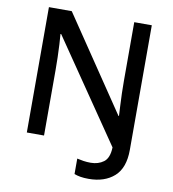

<svg xmlns="http://www.w3.org/2000/svg" viewBox="-96 -798 969 1077"><g transform="rotate(10 388.0 -259.0)"><path d="M481 196Q454 196 434 192.5Q414 189 399 183V95Q416 99 435.5 102Q455 105 477 105Q520 105 550.5 82.5Q581 60 583 -1L189 -577H185Q187 -555 189 -519.5Q191 -484 192 -445Q193 -406 193 -372V0H95V-714H225L585 -181H588Q587 -204 585 -238Q583 -272 582 -309.5Q581 -347 581 -380V-714H681V-4Q681 99 626.5 147.5Q572 196 481 196Z"/></g></svg>

Font: Noto Sans Gurmukhi Medium
Style: Regular
Weight: 500
Designer: Jelle Bosma - Monotype Design Team
Foundry: Monotype Imaging Inc.
Version: Version 2.004; ttfautohint (v1.8.4.7-5d5b)